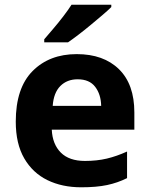

<svg xmlns="http://www.w3.org/2000/svg" viewBox="-20 -786 637 816"><path d="M306 -556Q420 -556 485.5 -492Q551 -428 551 -308V-235H200Q203 -173 238.5 -137.5Q274 -102 341 -102Q392 -102 434 -112Q476 -122 520 -142V-29Q480 -9 435 0.5Q390 10 325 10Q244 10 181.5 -20.5Q119 -51 83 -113Q47 -175 47 -269Q47 -412 118.5 -484Q190 -556 306 -556ZM310 -449Q265 -449 236.5 -420.5Q208 -392 204 -336H410Q409 -385 384.5 -417Q360 -449 310 -449ZM453 -766V-756Q439 -742 415.5 -722Q392 -702 365.5 -680Q339 -658 313.5 -638.5Q288 -619 269 -606H168V-619Q184 -638 206 -663.5Q228 -689 249 -716.5Q270 -744 284 -766Z"/></svg>

Font: Noto Sans Cherokee
Style: Bold
Weight: 700
Designer: Monotype Design Team
Foundry: Monotype Imaging Inc.
Version: Version 2.001; ttfautohint (v1.8.4.7-5d5b)